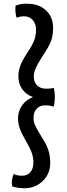

<svg xmlns="http://www.w3.org/2000/svg" viewBox="-20 -840 358 1024"><path d="M248 30Q247 89 206.5 127Q166 165 106 164Q87 163 73 161Q59 159 45 154Q42 138 44 121Q46 104 53 88Q64 93 74 95Q84 97 96 97Q125 98 141.5 79Q158 60 158 27Q158 2 150.5 -22Q143 -46 117 -90Q92 -134 84 -159Q76 -184 76 -210Q77 -249 98.5 -279Q120 -309 156 -322Q118 -336 97.5 -366Q77 -396 78 -437Q79 -463 88 -488.5Q97 -514 125 -558Q154 -601 163 -626.5Q172 -652 172 -678Q173 -711 156 -731.5Q139 -752 111 -753Q98 -753 89 -751.5Q80 -750 69 -745Q64 -760 62.5 -776.5Q61 -793 63 -810Q79 -816 94 -818.5Q109 -821 129 -820Q191 -819 228 -782Q265 -745 263 -686Q263 -651 252.5 -622Q242 -593 211 -547Q182 -502 171 -477.5Q160 -453 160 -433Q160 -403 177 -385.5Q194 -368 223 -367Q241 -367 249.5 -368Q258 -369 267 -371Q273 -347 272.5 -318.5Q272 -290 266 -271Q254 -275 244.5 -276.5Q235 -278 222 -278Q194 -279 176.5 -261Q159 -243 159 -213Q158 -195 165.5 -176Q173 -157 203 -108Q228 -70 238 -39Q248 -8 248 30Z"/></svg>

Font: Atma Medium
Style: Regular
Weight: 500
Designer: Gregori Vincens, Jeremie Hornus, Riccardo Olocco, Yoann Minet.
Foundry: black foundry
Version: Version 1.101;PS 1.100;hotconv 1.0.86;makeotf.lib2.5.63406